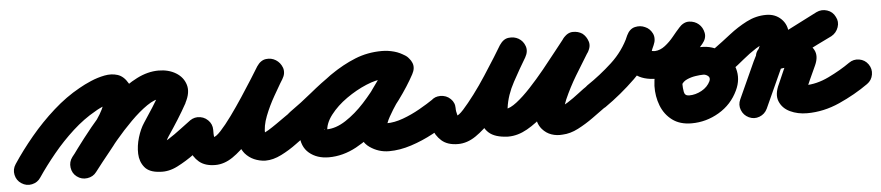

<svg xmlns="http://www.w3.org/2000/svg" viewBox="-83 -473 3177 692"><g transform="rotate(-5 1505.0 -126.5)"><path d="M42 40Q31 57 10.5 61.5Q-10 66 -28 54Q-45 43 -49.5 22.5Q-54 2 -42 -16Q-11 -63 29 -111Q69 -159 115.5 -200.5Q162 -242 211 -269Q230 -280 254.5 -290.5Q279 -301 304.5 -306Q330 -311 352 -304Q374 -297 389 -271Q400 -253 399.5 -231.5Q399 -210 394 -191Q382 -149 356.5 -110Q331 -71 300.5 -33.5Q270 4 244 38Q244 38 244 38Q244 38 244 38Q232 54 211 57Q190 60 173 47Q157 35 154 14Q151 -7 164 -24Q185 -51 212.5 -84Q240 -117 264 -151.5Q288 -186 296 -217Q300 -229 300.5 -227.5Q301 -226 305 -218.5Q309 -211 323 -207Q325 -206 320 -206Q315 -206 313 -205Q306 -203 297 -199Q288 -195 278.5 -190.5Q269 -186 261 -181Q218 -157 178 -120.5Q138 -84 103.5 -42Q69 0 42 40Q42 40 42 40Q42 40 42 40ZM244 37Q232 54 211 57Q190 60 174 47Q157 35 154 14Q151 -7 164 -23Q184 -51 212 -87.5Q240 -124 273.5 -162.5Q307 -201 344.5 -234Q382 -267 421.5 -287Q461 -307 500 -307Q536 -307 562.5 -291Q589 -275 597.5 -247Q606 -219 587 -183Q587 -183 587 -183Q587 -182 587 -182Q571 -153 553 -124.5Q535 -96 516 -68Q506 -53 502 -37Q502 -34 502 -29Q502 -24 500 -28Q496 -37 487 -41Q484 -42 482 -43Q481 -43 479 -43Q491 -43 514 -57.5Q537 -72 560.5 -90Q584 -108 598 -118Q615 -130 635.5 -126.5Q656 -123 668 -106Q680 -89 676.5 -68.5Q673 -48 656 -36Q631 -18 600.5 4.5Q570 27 537.5 43.5Q505 60 473 57Q435 55 418.5 34.5Q402 14 401 -14.5Q400 -43 409 -73Q418 -103 432 -124Q449 -150 466 -176Q483 -202 497 -230Q497 -230 497 -229Q497 -229 497 -229Q500 -234 499 -230Q498 -226 499 -222Q502 -212 507 -209Q512 -206 512 -206Q512 -206 500 -206Q478 -206 449 -186Q420 -166 389 -135Q358 -104 329.5 -70Q301 -36 278.5 -7Q256 22 244 37Q244 37 244 37Q244 37 244 37Z M577 -77Q577 -98 591.5 -112.5Q606 -127 627 -127Q648 -127 663 -112.5Q678 -98 678 -77Q678 -70 678 -62.5Q678 -55 680 -48Q682 -42 677 -46Q672 -50 675 -50Q685 -50 703.5 -70Q722 -90 744.5 -121Q767 -152 789 -185.5Q811 -219 829 -247.5Q847 -276 856 -291Q870 -312 889.5 -314.5Q909 -317 925 -307Q941 -297 948 -278.5Q955 -260 942 -238Q928 -214 908.5 -180Q889 -146 875 -110Q861 -74 863 -44Q863 -44 859 -47.5Q855 -51 860 -50Q860 -50 858 -50Q857 -50 857 -50Q862 -50 876 -58.5Q890 -67 906.5 -78.5Q923 -90 938.5 -101Q954 -112 963 -118Q963 -118 963 -118Q963 -118 963 -118Q980 -130 1000.5 -126.5Q1021 -123 1033 -106Q1045 -89 1041.5 -68.5Q1038 -48 1021 -36Q999 -21 971.5 -0.5Q944 20 914 35Q884 50 857 50Q857 50 856 50Q854 50 854 50Q834 49 815.5 41Q797 33 783 17Q764 -7 761.5 -38.5Q759 -70 768.5 -105Q778 -140 793.5 -174.5Q809 -209 826 -239Q843 -269 856 -290Q868 -311 888 -313.5Q908 -316 925 -306Q941 -296 948 -277Q955 -258 942 -237Q926 -212 904 -175.5Q882 -139 855.5 -100Q829 -61 799 -26.5Q769 8 738 29Q707 50 675 50Q638 50 616.5 32Q595 14 586 -15.5Q577 -45 577 -77Q577 -77 577 -77Q577 -77 577 -77Z M949 -48Q937 -65 940.5 -86Q944 -107 961 -118Q1001 -146 1040.5 -178.5Q1080 -211 1122.5 -240.5Q1165 -270 1210.5 -288.5Q1256 -307 1308 -307Q1330 -307 1352 -301Q1374 -295 1392 -282Q1412 -268 1413.5 -248.5Q1415 -229 1405 -214Q1395 -198 1376.5 -191.5Q1358 -185 1338 -197Q1329 -202 1323 -204Q1317 -206 1306 -206Q1279 -206 1242 -190.5Q1205 -175 1169.5 -150Q1134 -125 1110.5 -94.5Q1087 -64 1087 -34Q1087 -30 1086.5 -32Q1086 -34 1085 -36Q1078 -46 1076 -44.5Q1074 -43 1085 -43Q1119 -43 1155 -66.5Q1191 -90 1223.5 -125.5Q1256 -161 1281.5 -198Q1307 -235 1322 -262Q1334 -284 1354 -287.5Q1374 -291 1390 -282Q1407 -273 1414.5 -254.5Q1422 -236 1410 -214Q1402 -198 1384.5 -173Q1367 -148 1348 -120Q1329 -92 1316 -68.5Q1303 -45 1303 -32Q1303 -33 1303 -35Q1302 -38 1300 -40Q1299 -43 1296 -45Q1293 -47 1296 -46Q1299 -46 1303 -46Q1331 -46 1362.5 -57.5Q1394 -69 1424 -86Q1454 -103 1476 -118Q1493 -130 1513.5 -126.5Q1534 -123 1546 -106Q1558 -89 1554.5 -68.5Q1551 -48 1534 -36Q1503 -14 1464 7Q1425 28 1383.5 41.5Q1342 55 1303 55Q1265 55 1233.5 33Q1202 11 1202 -32Q1202 -71 1224 -111Q1246 -151 1274.5 -189.5Q1303 -228 1322 -262Q1334 -284 1354 -287.5Q1374 -291 1390 -282Q1407 -273 1414.5 -254.5Q1422 -236 1410 -214Q1388 -173 1353.5 -126Q1319 -79 1276.5 -37Q1234 5 1185 31.5Q1136 58 1085 58Q1042 58 1014 34.5Q986 11 986 -34Q986 -76 1006.5 -115.5Q1027 -155 1061 -189.5Q1095 -224 1137.5 -250.5Q1180 -277 1223.5 -292Q1267 -307 1306 -307Q1351 -307 1388 -285Q1409 -273 1410.5 -253Q1412 -233 1401 -216Q1391 -200 1372 -193Q1353 -186 1334 -200Q1328 -204 1321 -205Q1314 -206 1308 -206Q1268 -206 1230 -188Q1192 -170 1155.5 -142.5Q1119 -115 1084.5 -86Q1050 -57 1019 -36Q1002 -24 981 -27.5Q960 -31 949 -48Z M1455 -77Q1455 -98 1469.5 -113Q1484 -128 1505 -127Q1526 -127 1541 -112.5Q1556 -98 1555 -77Q1555 -69 1558.5 -56Q1562 -43 1556 -48Q1554 -49 1551.5 -49.5Q1549 -50 1553 -50Q1563 -50 1581.5 -70.5Q1600 -91 1623 -121.5Q1646 -152 1668 -186Q1690 -220 1708 -248.5Q1726 -277 1734 -291Q1748 -312 1767.5 -314.5Q1787 -317 1803 -308Q1820 -298 1826.5 -279Q1833 -260 1821 -239Q1798 -201 1773 -155Q1748 -109 1742 -64Q1741 -61 1742 -56Q1743 -51 1741 -53Q1738 -56 1735 -58.5Q1732 -61 1738 -60Q1738 -60 1736 -60Q1735 -60 1735 -60Q1751 -61 1775 -79.5Q1799 -98 1826.5 -127.5Q1854 -157 1880.5 -189.5Q1907 -222 1929.5 -251Q1952 -280 1965 -296Q1980 -315 1999.5 -315.5Q2019 -316 2034 -306Q2048 -295 2054 -276.5Q2060 -258 2047 -238Q2022 -198 1998 -158Q1974 -118 1955 -75Q1951 -65 1947 -53.5Q1943 -42 1941 -31Q1941 -29 1940.5 -31.5Q1940 -34 1940 -35Q1939 -37 1938 -38.5Q1937 -40 1935 -42Q1933 -45 1927 -47.5Q1921 -50 1925 -50Q1939 -51 1959.5 -64Q1980 -77 2000.5 -93Q2021 -109 2035 -118Q2035 -118 2035 -118Q2035 -118 2035 -118Q2052 -130 2072.5 -126.5Q2093 -123 2105 -106Q2117 -89 2113.5 -68.5Q2110 -48 2093 -36Q2071 -20 2044 -0.5Q2017 19 1988 34Q1959 49 1931 50Q1910 52 1891 45.5Q1872 39 1858 23Q1839 1 1840.5 -31.5Q1842 -64 1856 -101.5Q1870 -139 1890 -175.5Q1910 -212 1930 -242.5Q1950 -273 1961 -291Q1974 -311 1994 -311.5Q2014 -312 2030 -301Q2046 -289 2052 -270Q2058 -251 2044 -233Q2023 -207 1996 -172Q1969 -137 1938 -100Q1907 -63 1873 -31Q1839 1 1804.5 20.5Q1770 40 1736 40Q1736 40 1734 40Q1733 40 1733 40Q1687 38 1665.5 18.5Q1644 -1 1641 -32.5Q1638 -64 1647.5 -100.5Q1657 -137 1673 -173.5Q1689 -210 1706 -241Q1723 -272 1734 -290Q1747 -312 1767 -314.5Q1787 -317 1803 -307Q1819 -297 1826 -278Q1833 -259 1820 -238Q1804 -212 1782.5 -175.5Q1761 -139 1735 -99.5Q1709 -60 1679 -26Q1649 8 1617.5 29.5Q1586 51 1553 51Q1515 51 1493.5 32Q1472 13 1463 -16Q1454 -45 1455 -77Q1455 -77 1455 -77Q1455 -77 1455 -77Z M2022 -48Q2011 -65 2014.5 -86Q2018 -107 2035 -119Q2083 -151 2126.5 -191Q2170 -231 2194 -285Q2204 -308 2223.5 -312.5Q2243 -317 2261 -309Q2278 -301 2287 -283Q2296 -265 2286 -243Q2283 -236 2280 -229.5Q2277 -223 2276 -215Q2276 -214 2272 -219Q2268 -224 2269 -224Q2274 -222 2279 -222Q2284 -222 2289 -221Q2289 -221 2289 -221Q2289 -221 2289 -221Q2308 -222 2325.5 -235.5Q2343 -249 2357.5 -267Q2372 -285 2384 -298Q2401 -317 2421 -316Q2441 -315 2455 -303Q2469 -291 2473 -271Q2477 -251 2461 -232Q2444 -212 2425 -190Q2406 -168 2392 -144Q2378 -120 2377 -92Q2377 -92 2377 -92Q2377 -92 2377 -92Q2377 -80 2379.5 -65.5Q2382 -51 2398 -51Q2421 -51 2443 -63Q2465 -75 2475 -96Q2480 -108 2472 -114.5Q2464 -121 2455 -121Q2455 -121 2454.5 -121Q2454 -121 2454 -121Q2454 -121 2454 -121Q2454 -121 2454 -121Q2443 -121 2426.5 -118.5Q2410 -116 2395.5 -109.5Q2381 -103 2375 -91Q2375 -91 2375 -91Q2375 -91 2375 -91Q2366 -72 2346.5 -65Q2327 -58 2308 -68Q2289 -77 2282 -96.5Q2275 -116 2285 -135Q2300 -166 2327.5 -185.5Q2355 -205 2388.5 -213.5Q2422 -222 2455 -221Q2455 -221 2454.5 -221Q2454 -221 2454 -221Q2454 -221 2454 -221Q2454 -221 2454 -221Q2498 -222 2530.5 -197Q2563 -172 2574.5 -133Q2586 -94 2567 -54Q2544 -5 2497.5 22.5Q2451 50 2398 50Q2356 50 2328.5 29.5Q2301 9 2288 -24.5Q2275 -58 2276 -96Q2276 -96 2276 -96Q2276 -96 2276 -96Q2278 -138 2294 -172Q2310 -206 2334 -236.5Q2358 -267 2383 -297Q2399 -316 2419.5 -315Q2440 -314 2454 -302Q2469 -289 2472.5 -269.5Q2476 -250 2460 -231Q2436 -204 2411.5 -179Q2387 -154 2357.5 -137.5Q2328 -121 2289 -121Q2289 -121 2289 -121Q2289 -121 2289 -121Q2237 -121 2209 -144Q2181 -167 2177 -204.5Q2173 -242 2194 -286Q2205 -309 2224.5 -313.5Q2244 -318 2261 -310Q2278 -303 2287 -285Q2296 -267 2286 -244Q2256 -177 2204 -126.5Q2152 -76 2093 -35Q2076 -24 2055 -27.5Q2034 -31 2022 -48Z M2492 -142Q2480 -159 2483.5 -179.5Q2487 -200 2504 -212Q2533 -233 2563.5 -257Q2594 -281 2628 -298.5Q2662 -316 2699 -316Q2732 -316 2753.5 -295Q2775 -274 2775 -241Q2775 -207 2760.5 -174Q2746 -141 2732 -111Q2717 -78 2702 -45Q2687 -12 2672 21Q2672 21 2672 21Q2672 21 2672 21Q2663 40 2643.5 47.5Q2624 55 2605 46Q2586 37 2578.5 17.5Q2571 -2 2580 -21Q2595 -54 2610 -87Q2625 -120 2640 -153Q2649 -172 2661.5 -196Q2674 -220 2674 -241Q2674 -240 2674 -240Q2675 -228 2686 -220Q2690 -217 2694 -216Q2695 -215 2697 -215Q2698 -215 2699 -215Q2678 -215 2653 -199Q2628 -183 2604 -163Q2580 -143 2562 -130Q2545 -118 2524.5 -121.5Q2504 -125 2492 -142ZM2881 -310Q2900 -319 2920 -312.5Q2940 -306 2949 -287Q2959 -269 2952 -249Q2945 -229 2927 -219Q2875 -194 2824 -168Q2773 -142 2722 -116Q2701 -106 2684 -116.5Q2667 -127 2660 -145Q2653 -164 2657.5 -183.5Q2662 -203 2684 -209Q2705 -216 2726 -219Q2747 -222 2769 -221Q2769 -221 2767 -221Q2766 -221 2766 -221Q2794 -222 2821.5 -210Q2849 -198 2861.5 -175Q2874 -152 2859 -119Q2859 -119 2859 -119Q2859 -119 2859 -119Q2848 -95 2837 -71Q2826 -47 2816 -23Q2816 -23 2815 -23Q2815 -23 2815 -23Q2814 -20 2814 -27Q2814 -34 2812 -38Q2809 -43 2802.5 -47.5Q2796 -52 2802 -51Q2807 -51 2816 -51Q2859 -51 2903.5 -72.5Q2948 -94 2982 -118Q2982 -118 2982 -118Q2982 -118 2982 -118Q2999 -130 3019.5 -126.5Q3040 -123 3052 -106Q3064 -89 3060.5 -68.5Q3057 -48 3040 -36Q2992 -2 2934 24Q2876 50 2816 50Q2782 50 2754.5 37Q2727 24 2716.5 -2Q2706 -28 2724 -65Q2724 -65 2724 -65Q2724 -65 2724 -65Q2734 -89 2745 -113Q2756 -137 2767 -161Q2767 -161 2767 -161Q2767 -161 2767 -161Q2769 -164 2767.5 -161.5Q2766 -159 2765 -155Q2764 -147 2765 -140Q2768 -129 2774 -125Q2780 -121 2780.5 -121Q2781 -121 2768 -121Q2768 -121 2767 -121Q2765 -121 2765 -121Q2752 -121 2739.5 -119Q2727 -117 2714 -113Q2692 -106 2675.5 -116Q2659 -126 2652 -142Q2646 -159 2651 -177.5Q2656 -196 2676 -206Q2728 -232 2779 -258Q2830 -284 2881 -310Q2881 -310 2881 -310Q2881 -310 2881 -310Z"/></g></svg>

Font: FRB American Cursive Ultra
Style: Bold Italic
Weight: 1000
Italic angle: -25°
Version: Version 2.0;Modular Font Editor K font №1